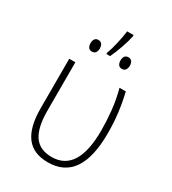

<svg xmlns="http://www.w3.org/2000/svg" viewBox="-198 -918 925 1032"><g transform="rotate(30 265.0 -401.5)"><path d="M264 10Q173 10 129.5 -48Q86 -106 86 -222V-530H124V-229Q124 -125 158.5 -75Q193 -25 267 -25Q428 -25 428 -282Q428 -341 421.5 -404Q415 -467 398 -530H437Q452 -467 459 -408.5Q466 -350 466 -286Q466 10 264 10ZM246 -659Q258 -691 268 -735.5Q278 -780 282 -813H322V-805Q316 -774 300.5 -729.5Q285 -685 269 -652H246ZM358 -624Q343 -624 336 -634Q329 -644 329 -660Q329 -676 336 -686Q343 -696 358 -696Q373 -696 380 -686Q387 -676 387 -660Q387 -645 380 -634.5Q373 -624 358 -624ZM171 -624Q157 -624 150 -634Q143 -644 143 -660Q143 -676 150 -686Q157 -696 171 -696Q187 -696 194 -685.5Q201 -675 201 -660Q201 -644 194 -634Q187 -624 171 -624Z"/></g></svg>

Font: Noto Sans Mono Condensed ExtraLight
Style: Regular
Weight: 200
Width: 3
Designer: Monotype Design Team
Foundry: Monotype Imaging Inc.
Version: Version 2.014; ttfautohint (v1.8.4.7-5d5b)